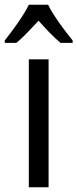

<svg xmlns="http://www.w3.org/2000/svg" viewBox="-50 -786 325 806"><path d="M152 -766H71C50 -722 6 -662 -30 -616V-606H19C47 -629 79 -664 112 -699C143 -664 174 -631 204 -606H255V-616C220 -659 174 -721 152 -766ZM154 0V-537H71V0Z"/></svg>

Font: Noto Sans Gujarati UI Condensed
Style: Regular
Weight: 400
Width: 3
Designer: Jelle Bosma - Monotype Design Team, Universal Thirst
Foundry: Monotype Imaging Inc.
Version: Version 2.106